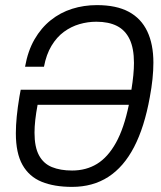

<svg xmlns="http://www.w3.org/2000/svg" viewBox="-20 -719 631 751"><path d="M262 12Q192 12 143 -8Q94 -28 68 -74Q42 -120 42 -198Q42 -228 45.5 -263.5Q49 -299 56 -341L61 -368H494Q499 -399 501.5 -425Q504 -451 504 -473Q504 -530 487 -565.5Q470 -601 437.5 -617.5Q405 -634 357 -634Q323 -634 290.5 -624.5Q258 -615 230 -594.5Q202 -574 181.5 -540Q161 -506 152 -458H78Q89 -520 115 -565Q141 -610 178.5 -640Q216 -670 262 -684.5Q308 -699 359 -699Q435 -699 483.5 -673Q532 -647 556 -596.5Q580 -546 580 -474Q580 -444 576.5 -410Q573 -376 566 -339Q545 -222 504.5 -144Q464 -66 403.5 -27Q343 12 262 12ZM262 -52Q317 -52 359.5 -78Q402 -104 433.5 -160.5Q465 -217 484 -309H127Q121 -277 118 -250Q115 -223 115 -200Q115 -144 132.5 -111.5Q150 -79 183 -65.5Q216 -52 262 -52Z"/></svg>

Font: Archivo Condensed Light
Style: Italic
Weight: 300
Width: 3
Italic angle: -10°
Designer: Hector Gatti
Foundry: Omnibus-Type
Version: Version 2.001